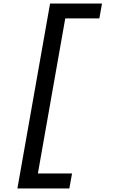

<svg xmlns="http://www.w3.org/2000/svg" viewBox="-20 -858 640 1087"><path d="M263.5 -838H557.5L542.5 -754H349.5L194.5 124H388L372.5 209H78.5Z"/></svg>

Font: JuliaMono MediumItalic
Style: Regular
Weight: 500
Italic angle: -9°
Monospace: yes
Designer: cormullion
Foundry: corm
Version: Version 0.049; ttfautohint (v1.8.4)